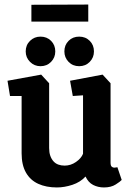

<svg xmlns="http://www.w3.org/2000/svg" viewBox="-20 -820 579 844"><path d="M230 4Q183 4 148 -12Q113 -28 94 -61.5Q75 -95 75 -146V-398H24L13 -465L161 -492L196 -454V-169Q196 -150 201 -135.5Q206 -121 215 -111Q224 -101 236.5 -96.5Q249 -92 264 -92Q291 -92 314 -108Q337 -124 345 -144V-401L300 -398L288 -465L431 -492L466 -454V-105Q466 -92 471 -87.5Q476 -83 482 -83Q487 -83 491 -84Q495 -85 496 -85L515 -29Q509 -22 488.5 -9Q468 4 437 4Q411 4 389.5 -7Q368 -18 356 -44Q333 -19 298 -7.5Q263 4 230 4ZM328 -529Q300 -529 281.5 -548Q263 -567 263 -594Q263 -622 281.5 -640.5Q300 -659 328 -659Q356 -659 374.5 -640.5Q393 -622 393 -594Q393 -567 374.5 -548Q356 -529 328 -529ZM158 -529Q131 -529 112 -548Q93 -567 93 -594Q93 -622 112 -640.5Q131 -659 158 -659Q186 -659 204.5 -640.5Q223 -622 223 -594Q223 -567 204.5 -548Q186 -529 158 -529ZM118 -725V-799L368 -800V-725Z"/></svg>

Font: Kreon
Style: Bold
Weight: 700
Designer: Julia Petretta
Foundry: Julia Petretta and Eli Heuer
Version: Version 2.002